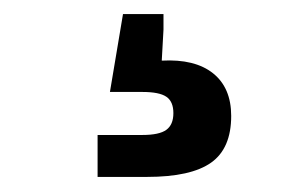

<svg xmlns="http://www.w3.org/2000/svg" viewBox="-20 -41 404 266"><path d="M115.2 204.1V146H177.2Q200.7 146 210.4 138.9Q220.2 131.8 220.2 115.7Q220.2 99.6 210.4 93Q200.7 86.4 177.2 86.4H132.3L150.4 -21.5H206.5V0L204.1 43Q250 40.5 275.1 60.5Q300.3 80.6 300.3 119.6Q300.3 164.6 272.5 184.3Q244.6 204.1 183.6 204.1Z"/></svg>

Font: Inter
Style: Bold
Weight: 700
Designer: Rasmus Andersson
Foundry: rsms
Version: Version 4.001;git-9221beed3